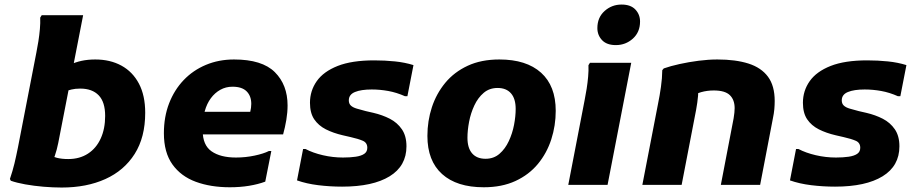

<svg xmlns="http://www.w3.org/2000/svg" viewBox="-20 -828 4100 860"><path d="M256.4 12Q217.6 12 174.6 8.4Q131.6 4.7 93 -2.2Q54.4 -9.2 28.4 -18.4L24.4 -26.4Q36.9 -63 44.7 -95.7Q52.5 -128.3 60.6 -168.8L143.1 -593.6Q147.8 -616.4 152 -643.5Q156.3 -670.6 158.7 -698.1Q161.1 -725.6 160.1 -749.2L166.9 -760H352.4L240.8 -187.2Q234.8 -157.1 225.7 -130.6Q216.5 -104.1 208.4 -87.6L200.4 -134.4Q214.2 -126.3 235.4 -121Q256.5 -115.6 285.6 -115.6Q336.8 -115.6 374.1 -139.9Q411.3 -164.1 431.1 -207.7Q451 -251.2 451 -308.8Q451 -370.9 422.1 -401Q393.2 -431.2 339.2 -431.2Q317 -431.2 300.2 -427.1Q283.3 -423.1 270.4 -417.4L292.4 -537.6Q317 -549.3 345.3 -555.5Q373.5 -561.6 406.8 -561.6Q473.4 -561.6 523.8 -534.1Q574.2 -506.6 602.3 -453.4Q630.4 -400.2 630.4 -322.8Q630.4 -213 583.2 -138.5Q536 -64 451.9 -26Q367.8 12 256.4 12Z M1009.3 10.8Q923.9 10.8 857.1 -13.7Q790.3 -38.3 752.2 -91.7Q714.1 -145.2 714.1 -231.2Q714.1 -304.6 737.4 -365Q760.7 -425.3 802.7 -469.3Q844.7 -513.3 902.5 -537.5Q960.2 -561.6 1028.1 -561.6Q1154.1 -561.6 1211.1 -504.8Q1268.1 -448 1268.1 -355.6Q1268.1 -324.7 1262.5 -290.9Q1256.8 -257.2 1248.1 -226H822.9V-327.2H1100.9Q1103.2 -336.4 1104.3 -345.4Q1105.5 -354.4 1105.5 -362.8Q1105.5 -397.9 1084.8 -418.7Q1064.2 -439.6 1021.3 -439.6Q991.5 -439.6 967 -425.9Q942.4 -412.3 924.5 -388.1Q906.5 -363.9 897.2 -330.3Q887.9 -296.7 887.9 -256.8V-242.4Q887.9 -177.9 927.6 -150.2Q967.3 -122.4 1036.9 -122.4Q1079.5 -122.4 1120.2 -131Q1160.8 -139.6 1184.5 -151.6H1195.3L1168.1 -14.4Q1135.7 -2.4 1095.5 4.2Q1055.2 10.8 1009.3 10.8Z M1337.6 -160.6H1348.4Q1381.4 -143.2 1426 -132.8Q1470.5 -122.4 1516.4 -122.4Q1548.4 -122.4 1573.1 -126Q1597.8 -129.6 1611.5 -138.9Q1625.2 -148.2 1625.2 -166Q1625.2 -188.7 1605.2 -197.4Q1585.3 -206.1 1550.4 -214L1515.6 -222Q1472.8 -231.9 1439.6 -248.7Q1406.5 -265.5 1387.4 -293.7Q1368.4 -322 1368.4 -367.6Q1368.4 -421.2 1398.7 -464.4Q1429 -507.5 1492.5 -532.6Q1556 -557.6 1656 -557.6Q1704 -557.6 1748.8 -553Q1793.6 -548.4 1832 -536.4L1804.8 -397H1794Q1756 -413.9 1718.9 -420.5Q1681.8 -427.2 1645.2 -427.2Q1597.2 -427.2 1569.8 -415.8Q1542.4 -404.5 1542.4 -378.4Q1542.4 -363.6 1551.7 -355Q1561 -346.4 1578.4 -341.4Q1595.7 -336.3 1618.4 -330.4L1653.2 -322.4Q1692.9 -313.1 1726.3 -296Q1759.6 -278.8 1780.1 -248.9Q1800.6 -219 1800.6 -172.8Q1800.6 -84.6 1725.2 -38.3Q1649.8 8 1512.4 8Q1458.1 8 1405.4 1.5Q1352.7 -5 1310.4 -20Z M1894.4 -219.2Q1894.4 -286.3 1914.4 -347.5Q1934.5 -408.6 1974.4 -457Q2014.4 -505.4 2075 -533.5Q2135.5 -561.6 2216.8 -561.6Q2337.7 -561.6 2403.5 -502.4Q2469.2 -443.2 2469.2 -331.6Q2469.2 -265.5 2449.3 -203.8Q2429.4 -142.2 2389.5 -93.8Q2349.5 -45.4 2288.8 -17.3Q2228.1 10.8 2146.8 10.8Q2025.9 10.8 1960.2 -48.4Q1894.4 -107.6 1894.4 -219.2ZM2073.8 -210.8Q2073.8 -164.9 2094.8 -140.9Q2115.8 -116.8 2154.8 -116.8Q2191.7 -116.8 2217.3 -139.1Q2242.9 -161.3 2259 -195.9Q2275.2 -230.5 2282.5 -268.9Q2289.8 -307.3 2289.8 -340Q2289.8 -385.9 2268.8 -409.9Q2247.8 -434 2208.8 -434Q2172.2 -434 2146.5 -412.1Q2120.7 -390.2 2104.6 -355.6Q2088.4 -321 2081.1 -282.4Q2073.8 -243.8 2073.8 -210.8Z M2738.5 -626Q2697.7 -626 2676.7 -648.2Q2655.7 -670.5 2655.7 -702Q2655.7 -749.7 2688 -778.7Q2720.3 -807.6 2764.1 -807.6Q2804.9 -807.6 2825.9 -785.4Q2846.9 -763.1 2846.9 -731.6Q2846.9 -683.9 2814.6 -654.9Q2782.3 -626 2738.5 -626ZM2525.4 0 2598.8 -380.4Q2603.5 -403.2 2607.7 -430.3Q2612 -457.4 2614.4 -484.9Q2616.8 -512.4 2615.8 -536L2622.6 -546.8H2807.4L2701.4 0Z M2857.2 0 2927.6 -364Q2935 -399.6 2940.5 -438.9Q2946.1 -478.2 2946.4 -513.6L2953.2 -521.6Q2983.2 -532.2 3024.1 -541.2Q3065 -550.2 3109.1 -555.9Q3153.2 -561.6 3193.2 -561.6Q3274.8 -561.6 3332.3 -543.4Q3389.7 -525.1 3419.9 -484.4Q3450 -443.8 3450 -375.6Q3450 -358.5 3448.4 -339.3Q3446.7 -320.1 3442 -298L3384.8 0H3208.8L3266 -298Q3268.3 -311.5 3269.4 -323Q3270.6 -334.6 3270.6 -343.4Q3270.6 -380.9 3249.1 -401.8Q3227.6 -422.8 3177.2 -422.8Q3147.5 -422.8 3120.8 -415.3Q3094.1 -407.8 3077.6 -398.8L3103.2 -450.8Q3109.2 -428.9 3106.7 -398.8Q3104.1 -368.8 3098 -336L3033.2 0Z M3545.6 -160.6H3556.4Q3589.4 -143.2 3634 -132.8Q3678.5 -122.4 3724.4 -122.4Q3756.4 -122.4 3781.1 -126Q3805.8 -129.6 3819.5 -138.9Q3833.2 -148.2 3833.2 -166Q3833.2 -188.7 3813.2 -197.4Q3793.3 -206.1 3758.4 -214L3723.6 -222Q3680.8 -231.9 3647.6 -248.7Q3614.5 -265.5 3595.4 -293.7Q3576.4 -322 3576.4 -367.6Q3576.4 -421.2 3606.7 -464.4Q3637 -507.5 3700.5 -532.6Q3764 -557.6 3864 -557.6Q3912 -557.6 3956.8 -553Q4001.6 -548.4 4040 -536.4L4012.8 -397H4002Q3964 -413.9 3926.9 -420.5Q3889.8 -427.2 3853.2 -427.2Q3805.2 -427.2 3777.8 -415.8Q3750.4 -404.5 3750.4 -378.4Q3750.4 -363.6 3759.7 -355Q3769 -346.4 3786.4 -341.4Q3803.7 -336.3 3826.4 -330.4L3861.2 -322.4Q3900.9 -313.1 3934.3 -296Q3967.6 -278.8 3988.1 -248.9Q4008.6 -219 4008.6 -172.8Q4008.6 -84.6 3933.2 -38.3Q3857.8 8 3720.4 8Q3666.1 8 3613.4 1.5Q3560.7 -5 3518.4 -20Z"/></svg>

Font: Kufam
Style: Italic
Weight: 400
Italic angle: -11°
Designer: Artur Schmal
Foundry: Original Type
Version: Version 1.301; ttfautohint (v1.8.3)